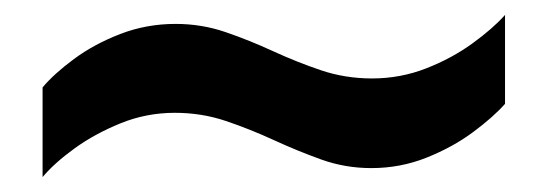

<svg xmlns="http://www.w3.org/2000/svg" viewBox="-20 -426 733 257"><path d="M37 -189V-309Q52 -327 79 -347Q106 -367 141 -380.5Q176 -394 215 -394Q250 -394 282 -383Q314 -372 345.5 -357.5Q377 -343 409.5 -332Q442 -321 478 -321Q516 -321 550.5 -334.5Q585 -348 612.5 -368Q640 -388 656 -406V-287Q640 -269 613 -249Q586 -229 551 -215Q516 -201 477 -201Q442 -201 410 -212.5Q378 -224 346.5 -238.5Q315 -253 282.5 -264Q250 -275 214 -275Q176 -275 141.5 -261Q107 -247 80 -227.5Q53 -208 37 -189Z"/></svg>

Font: Archivo SemiExpanded ExtraBold
Style: Regular
Weight: 800
Width: 6
Designer: Hector Gatti
Foundry: Omnibus-Type
Version: Version 2.001; ttfautohint (v1.8.3)